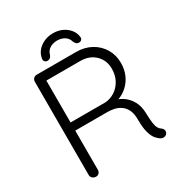

<svg xmlns="http://www.w3.org/2000/svg" viewBox="-199 -1002 1067 1139"><g transform="rotate(-30 335.0 -432.5)"><path d="M127.5 0Q113 0 103.4 -8.9Q93.8 -17.8 93.8 -30.2V-669.8Q93.8 -682.2 102.6 -691.1Q111.5 -700 124 -700H394Q451.2 -700 496 -675.5Q540.8 -651 566.5 -608.1Q592.2 -565.2 592.2 -510.5Q592.2 -466.5 576 -429.8Q559.8 -393 531 -367.4Q502.2 -341.8 465.5 -329.5L431.2 -341.2Q468.2 -337.5 499.9 -317Q531.5 -296.5 551.4 -261Q571.2 -225.5 571.8 -176Q572.8 -133 576.5 -109.1Q580.2 -85.2 587 -73Q593.8 -60.8 604.5 -53.8Q614.5 -47.5 618.1 -36.9Q621.8 -26.2 616 -15.5Q611.8 -7.8 604.1 -4.2Q596.5 -0.8 588.5 -0.9Q580.5 -1 573.2 -4.8Q558.5 -13.2 544.1 -30.1Q529.8 -47 520.4 -80Q511 -113 511 -171.8Q511 -211.2 498.6 -235.9Q486.2 -260.5 466.6 -274.4Q447 -288.2 423.6 -293.4Q400.2 -298.5 378.8 -298.5H146L156.5 -313.2V-30.2Q156.5 -17.8 148.5 -8.9Q140.5 0 127.5 0ZM156.5 -340 145.5 -354.2H396.5Q431 -357.2 460.8 -376.4Q490.5 -395.5 509.4 -429.6Q528.2 -463.8 528.2 -509Q528.2 -565.8 489.8 -603.5Q451.2 -641.2 389 -641.2H149.8L156.5 -654.5ZM329.8 -865Q364.8 -865 392.8 -851.9Q420.8 -838.8 438.9 -816.2Q457 -793.8 460 -766.8Q462.8 -755.2 456.1 -747.4Q449.5 -739.5 438.5 -739.5Q425.8 -739.5 419.2 -746Q412.8 -752.5 407.8 -763.5Q401.2 -788.5 379.9 -801.9Q358.5 -815.2 329.8 -815.2Q301 -815.2 279.6 -801.9Q258.2 -788.5 251.8 -763.5Q247.8 -752.5 240.8 -746Q233.8 -739.5 221 -739.5Q210.2 -739.5 203.5 -747.2Q196.8 -755 199.2 -766.2Q202.5 -793.5 220.5 -816Q238.5 -838.5 267 -851.8Q295.5 -865 329.8 -865Z"/></g></svg>

Font: Quicksand Variable Light
Style: Regular
Weight: 300
Designer: Andrew Paglinawan
Foundry: Andrew Paglinawan
Version: Version 3.004